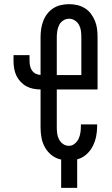

<svg xmlns="http://www.w3.org/2000/svg" viewBox="-20 -763 540 923"><path d="M274 140V4Q249 -1 229 -16.5Q209 -32 196.5 -54Q184 -76 179.5 -100.5Q175 -125 175 -150V-333Q157 -333 139.5 -336.5Q122 -340 106.5 -348.5Q91 -357 78.5 -370.5Q66 -384 58.5 -400Q51 -416 48 -434Q45 -452 45 -470V-498H122V-470Q122 -458 124.5 -446Q127 -434 134 -424Q141 -414 152 -408.5Q163 -403 175 -403V-585Q175 -605 178 -624.5Q181 -644 188 -662.5Q195 -681 207.5 -697Q220 -713 236.5 -723.5Q253 -734 272.5 -738.5Q292 -743 312 -743Q332 -743 351.5 -738.5Q371 -734 388 -723.5Q405 -713 417 -697Q429 -681 436.5 -662.5Q444 -644 446.5 -624.5Q449 -605 449 -585V-333H253V-150Q253 -135 255 -120.5Q257 -106 264 -92.5Q271 -79 283.5 -70.5Q296 -62 311 -62Q327 -62 339.5 -72.5Q352 -83 358.5 -97.5Q365 -112 367 -128Q369 -144 369 -160V-165H447V-156Q447 -131 442 -106.5Q437 -82 425.5 -59.5Q414 -37 394.5 -20Q375 -3 351 3V140ZM253 -402H371V-585Q371 -600 369 -615Q367 -630 360 -643Q353 -656 340 -664.5Q327 -673 312 -673Q297 -673 284 -664.5Q271 -656 264.5 -643Q258 -630 255.5 -615Q253 -600 253 -585Z"/></svg>

Font: Iosevka SS18
Style: Regular
Weight: 400
Monospace: yes
Designer: Belleve Invis
Foundry: Belleve Invis
Version: Version 25.1.1; ttfautohint (v1.8.4)